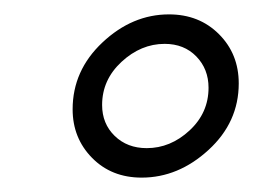

<svg xmlns="http://www.w3.org/2000/svg" viewBox="-20 -650 353 267"><path d="M209 -589Q176 -589 149 -564Q122 -539 122 -504Q122 -478 139.5 -461Q157 -444 184 -444Q217 -444 243.5 -468.5Q270 -493 270 -528Q270 -554 253 -571.5Q236 -589 209 -589ZM81 -498Q81 -552 122.5 -591Q164 -630 215 -630Q257 -630 284.5 -602.5Q312 -575 312 -534Q312 -480 270 -441.5Q228 -403 177 -403Q135 -403 108 -430.5Q81 -458 81 -498Z"/></svg>

Font: Judson
Style: Italic
Weight: 400
Italic angle: -9.5°
Version: Version 20110429